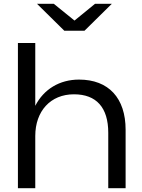

<svg xmlns="http://www.w3.org/2000/svg" viewBox="-20 -998 753 1018"><path d="M75 0H167V-277C167 -409 248 -498 372 -498C491 -498 554 -428 554 -294V0H646V-310C646 -478 556 -576 399 -576C296 -576 212 -525 167 -437V-770H75ZM573 -978H484L375 -889L265 -978H176L321 -835H428Z"/></svg>

Font: Bounded Light
Style: Regular
Weight: 300
Designer: Vlad Churkin
Version: Version 3.0